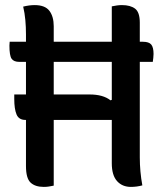

<svg xmlns="http://www.w3.org/2000/svg" viewBox="-20 -727 640 754"><path d="M36 -356H82V-484H56Q34 -484 25.5 -496.5Q17 -509 17 -548Q17 -552 17.5 -556Q18 -560 18 -563H82V-592Q82 -621 79.5 -648.5Q77 -676 71 -701Q95 -707 116 -707Q157 -707 174 -684.5Q191 -662 191 -624V-563H419V-702Q429 -704 438.5 -705.5Q448 -707 459 -707Q492 -707 510.5 -693Q529 -679 529 -638V-563H541Q565 -563 574 -552Q583 -541 583 -515Q583 -508 582 -499.5Q581 -491 580 -484H529V-109Q529 -81 531.5 -53.5Q534 -26 539 1Q517 7 494 7Q460 7 439.5 -16Q419 -39 419 -86V-256H191V2Q181 4 172 5.5Q163 7 152 7Q118 7 100 -10Q82 -27 82 -75V-256H80Q54 -256 45 -277.5Q36 -299 36 -338ZM332 -356Q385 -356 414 -333L419 -335V-484H191V-356Z"/></svg>

Font: Recursive Mn Csl St Med
Style: Regular
Weight: 500
Monospace: yes
Version: Version 1.079;hotconv 1.0.112;makeotfexe 2.5.65598; ttfautoh